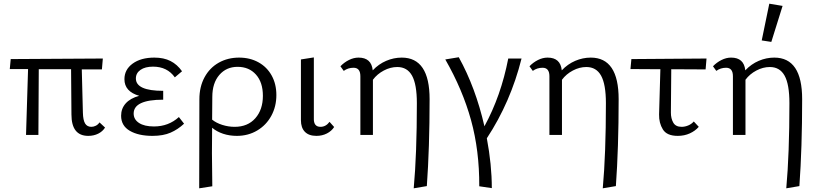

<svg xmlns="http://www.w3.org/2000/svg" viewBox="-20 -731 4436 1040"><path d="M549 -40Q536 -19 512 -7Q488 5 458 5Q367 5 367 -111L365 -356H190L188 0H121L132 -357H33L38 -411L537 -414L532 -355H423L429 -121Q430 -80 441 -62Q452 -44 475 -44Q487 -44 499 -50Q511 -56 519 -68Z M977 -61Q944 -30 904 -12.5Q864 5 806 5Q730 5 683 -22.5Q636 -50 636 -104Q636 -143 661 -171Q686 -199 734 -212Q654 -235 654 -302Q654 -354 698.5 -386.5Q743 -419 816 -419Q867 -419 903.5 -400.5Q940 -382 966 -345L927 -312Q886 -370 809 -370Q766 -370 741 -352.5Q716 -335 716 -306Q716 -239 864 -239V-191Q704 -191 704 -116Q704 -84 733 -65Q762 -46 814 -46Q893 -46 949 -97Z M1477 -216Q1477 -154 1449.5 -103.5Q1422 -53 1373 -24Q1324 5 1263 5Q1223 5 1188.5 -6.5Q1154 -18 1129 -39L1128 98Q1128 152 1130 278L1059 289Q1060 125 1060 -193Q1060 -261 1088 -312.5Q1116 -364 1165 -391.5Q1214 -419 1275 -419Q1334 -419 1380 -393.5Q1426 -368 1451.5 -322Q1477 -276 1477 -216ZM1404 -212Q1404 -285 1366.5 -327Q1329 -369 1267 -369Q1206 -369 1168 -325Q1130 -281 1130 -206L1129 -83Q1151 -65 1184 -54.5Q1217 -44 1251 -44Q1322 -44 1363 -90.5Q1404 -137 1404 -212Z M1610 -80V-409L1680 -420V-91Q1678 -44 1716 -44Q1745 -44 1765 -71L1790 -43Q1776 -21 1750.5 -8Q1725 5 1694 5Q1653 5 1631.5 -17Q1610 -39 1610 -80Z M2307 -194Q2307 69 2292 277L2221 289Q2238 102 2238 -172Q2238 -274 2212 -321Q2186 -368 2132 -368Q2095 -368 2059 -349Q2023 -330 2000 -299V0H1932V-318Q1932 -364 1895 -364Q1865 -364 1842 -347L1824 -372Q1844 -393 1870 -406Q1896 -419 1922 -419Q1992 -419 1999 -350Q2031 -384 2072 -401.5Q2113 -419 2156 -419Q2307 -419 2307 -194Z M2617 18Q2644 161 2644 288L2576 278Q2577 85 2531.5 -80Q2486 -245 2392 -409L2465 -421Q2556 -257 2604 -47Q2694 -212 2733 -414H2805Q2746 -178 2617 18Z M3331 -194Q3331 69 3316 277L3245 289Q3262 102 3262 -172Q3262 -274 3236 -321Q3210 -368 3156 -368Q3119 -368 3083 -349Q3047 -330 3024 -299V0H2956V-318Q2956 -364 2919 -364Q2889 -364 2866 -347L2848 -372Q2868 -393 2894 -406Q2920 -419 2946 -419Q3016 -419 3023 -350Q3055 -384 3096 -401.5Q3137 -419 3180 -419Q3331 -419 3331 -194Z M3616 -356 3614 -121Q3614 -89 3627 -66.5Q3640 -44 3672 -44Q3690 -44 3708 -51.5Q3726 -59 3738 -73L3765 -44Q3746 -22 3716.5 -8.5Q3687 5 3651 5Q3592 5 3570.5 -30Q3549 -65 3550 -111L3557 -356L3395 -357L3400 -411L3807 -414L3802 -355Z M4158 -504 4106 -512 4147 -711 4219 -699ZM4325 -194Q4325 69 4310 277L4239 289Q4256 102 4256 -172Q4256 -274 4230 -321Q4204 -368 4150 -368Q4113 -368 4077 -349Q4041 -330 4018 -299V0H3950V-318Q3950 -364 3913 -364Q3883 -364 3860 -347L3842 -372Q3862 -393 3888 -406Q3914 -419 3940 -419Q4010 -419 4017 -350Q4049 -384 4090 -401.5Q4131 -419 4174 -419Q4325 -419 4325 -194Z"/></svg>

Font: Ysabeau Infant
Style: Regular
Weight: 400
Designer: Christian Thalmann (Catharsis Fonts)
Version: Version 0.003